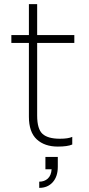

<svg xmlns="http://www.w3.org/2000/svg" viewBox="-20 -700 430 930"><path d="M160 -530H340V-492H160V-140Q160 -75 186 -51.5Q212 -28 270 -28Q310 -28 330 -37V0Q307 10 260 10Q196 10 158 -25Q120 -60 120 -135V-492H35V-530H120V-680H160ZM260 60V108Q260 155 235.5 182.5Q211 210 170 210V180Q195 180 211.5 165Q228 150 230 120H200V60Z"/></svg>

Font: Cooper Hewitt
Style: Light
Weight: 703
Designer: Village Type and Design LLC
Foundry: Cooper Hewitt Smithsonian Design Museum
Version: 1.000